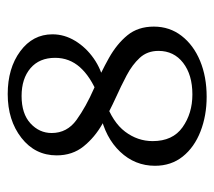

<svg xmlns="http://www.w3.org/2000/svg" viewBox="-49 -497 556 498"><g transform="rotate(-90 229.0 -248.0)"><path d="M48 -124Q48 -176 84.5 -214.5Q121 -253 183 -266L215 -253Q161 -234 136.5 -201.5Q112 -169 112 -130Q112 -78 148 -52.5Q184 -27 233 -27Q284 -27 315 -51Q346 -75 346 -115Q346 -144 328 -163.5Q310 -183 282.5 -197.5Q255 -212 224 -226Q191 -241 156.5 -260.5Q122 -280 98.5 -309Q75 -338 75 -379Q75 -435 120.5 -470.5Q166 -506 234 -506Q301 -506 345 -473.5Q389 -441 389 -390Q389 -359 372 -331Q355 -303 326.5 -283Q298 -263 263 -256L232 -272Q279 -291 303.5 -318.5Q328 -346 328 -383Q328 -424 301 -447Q274 -470 229 -470Q183 -470 158 -447Q133 -424 133 -392Q133 -352 167 -327.5Q201 -303 249 -282Q291 -264 327.5 -243.5Q364 -223 386.5 -195.5Q409 -168 409 -127Q409 -86 385 -55Q361 -24 320 -7Q279 10 227 10Q178 10 137 -6Q96 -22 72 -52Q48 -82 48 -124Z"/></g></svg>

Font: Rasa Light
Style: Regular
Weight: 300
Designer: Anna Giedrys (Yrsa+Rasa design), David Brezina (Yrsa art-direction, Rasa art-direction, design)
Foundry: Rosetta Type Foundry
Version: Version 2.004